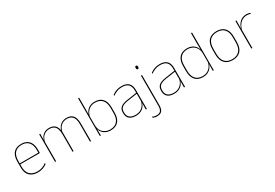

<svg xmlns="http://www.w3.org/2000/svg" viewBox="50 -1708 4193 2930"><g transform="rotate(-30 2146.0 -243.0)"><path d="M251.5 9.5Q160 9.5 109.5 -40.2Q59 -90 59 -180.5V-292.5Q59 -392.5 105.8 -444.8Q152.5 -497 241.5 -497Q300 -497 340.8 -473.5Q381.5 -450 402.5 -405.2Q423.5 -360.5 423.5 -296.5V-279.5Q423.5 -268.5 423.2 -257.5Q423 -246.5 422 -233H405Q405 -250.5 405 -266.5Q405 -282.5 405 -296Q405 -355.5 386.2 -396.5Q367.5 -437.5 331 -459Q294.5 -480.5 241.5 -480.5Q161.5 -480.5 119.5 -432.5Q77.5 -384.5 77.5 -292.5V-243.5V-239.5V-181Q77.5 -140 89.2 -108Q101 -76 123.5 -53.8Q146 -31.5 178.5 -19.8Q211 -8 252 -8Q299.5 -8 339.5 -22.8Q379.5 -37.5 414.5 -65L412 -43Q382.5 -19 341.5 -4.8Q300.5 9.5 251.5 9.5ZM67.5 -233V-249.5H415.5V-233Z M1172 0V-310Q1172 -363 1159 -400.5Q1146 -438 1116.8 -458.2Q1087.5 -478.5 1038.5 -478.5Q994 -478.5 960.2 -459.2Q926.5 -440 905.8 -406.8Q885 -373.5 879 -331.5L868.5 -351.5H873.5Q878 -389 899 -421.8Q920 -454.5 955.5 -474.8Q991 -495 1039.5 -495Q1095 -495 1128 -472.8Q1161 -450.5 1175.8 -409.2Q1190.5 -368 1190.5 -311V0ZM556 0V-485.5H574.5L572.5 -357.5H574.5V0ZM864 0V-309.5Q864 -362.5 851 -400.2Q838 -438 809 -458.2Q780 -478.5 731.5 -478.5Q685.5 -478.5 651.8 -458.8Q618 -439 597.8 -404.2Q577.5 -369.5 571 -325L560.5 -344H567.5Q572 -385 592 -419.2Q612 -453.5 647.5 -474.2Q683 -495 732.5 -495Q799 -495 834.8 -460.8Q870.5 -426.5 880 -358Q881.5 -346.5 882 -336Q882.5 -325.5 882.5 -314V0Z M1534 9.5Q1484 9.5 1444.2 -11Q1404.5 -31.5 1381 -68.5Q1357.5 -105.5 1357 -155.5H1351L1362 -172Q1365 -117.5 1389.2 -80.8Q1413.5 -44 1451.8 -25.5Q1490 -7 1535 -7Q1615 -7 1658 -55.5Q1701 -104 1701 -196V-288.5Q1701 -381 1658.2 -429.8Q1615.5 -478.5 1533.5 -478.5Q1487.5 -478.5 1451 -459Q1414.5 -439.5 1391 -404.5Q1367.5 -369.5 1360 -323L1351 -341.5H1356.5Q1361.5 -384 1384.2 -418.8Q1407 -453.5 1445.5 -474.2Q1484 -495 1535.5 -495Q1625 -495 1672.2 -441.8Q1719.5 -388.5 1719.5 -288.5V-196Q1719.5 -96 1671.8 -43.2Q1624 9.5 1534 9.5ZM1345 0V-664.5H1363.5V-494.5L1361.5 -356L1362 -346.5V-138L1361 -130.5L1363.5 0Z M2154.5 0 2156.5 -128 2155 -131.5V-292V-334.5Q2155 -404.5 2119.8 -441.2Q2084.5 -478 2011 -478Q1956.5 -478 1913.5 -460.2Q1870.5 -442.5 1841 -420L1843.5 -441Q1859 -453 1882.8 -465.5Q1906.5 -478 1938.8 -486.5Q1971 -495 2011 -495Q2052.5 -495 2083 -484.2Q2113.5 -473.5 2133.8 -453Q2154 -432.5 2163.8 -402.8Q2173.5 -373 2173.5 -335V0ZM1977.5 9.5Q1905 9.5 1865.8 -24.2Q1826.5 -58 1826.5 -123V-134.5Q1826.5 -192.5 1862.5 -224.2Q1898.5 -256 1983 -268.5L2164 -295.5L2164.5 -278.5L1986.5 -252.5Q1911.5 -241.5 1878.2 -214.5Q1845 -187.5 1845 -135.5V-124Q1845 -66.5 1879.8 -36.8Q1914.5 -7 1980 -7Q2032 -7 2069.2 -27.2Q2106.5 -47.5 2129 -82.2Q2151.5 -117 2158 -160.5L2167.5 -142H2161.5Q2157.5 -102.5 2135.5 -67.8Q2113.5 -33 2074 -11.8Q2034.5 9.5 1977.5 9.5Z M2349 0V-485.5H2367.5V0ZM2358.5 -594.5Q2348 -594.5 2342.5 -601.2Q2337 -608 2337 -622V-626.5Q2337 -640 2342.5 -646.8Q2348 -653.5 2358.5 -653.5Q2369 -653.5 2374.2 -646.8Q2379.5 -640 2379.5 -626.5V-622Q2379.5 -608 2374.2 -601.2Q2369 -594.5 2358.5 -594.5ZM2253.5 177Q2233 177 2214.2 172.5Q2195.5 168 2182.5 161.5L2179.5 141.5Q2197 150.5 2216 155Q2235 159.5 2255.5 159.5Q2307.5 159.5 2328.2 130.8Q2349 102 2349 45.5V-158H2367.5V46Q2367.5 88.5 2356.2 117.8Q2345 147 2320 162Q2295 177 2253.5 177Z M2827.5 0 2829.5 -128 2828 -131.5V-292V-334.5Q2828 -404.5 2792.8 -441.2Q2757.5 -478 2684 -478Q2629.5 -478 2586.5 -460.2Q2543.5 -442.5 2514 -420L2516.5 -441Q2532 -453 2555.8 -465.5Q2579.5 -478 2611.8 -486.5Q2644 -495 2684 -495Q2725.5 -495 2756 -484.2Q2786.5 -473.5 2806.8 -453Q2827 -432.5 2836.8 -402.8Q2846.5 -373 2846.5 -335V0ZM2650.5 9.5Q2578 9.5 2538.8 -24.2Q2499.5 -58 2499.5 -123V-134.5Q2499.5 -192.5 2535.5 -224.2Q2571.5 -256 2656 -268.5L2837 -295.5L2837.5 -278.5L2659.5 -252.5Q2584.5 -241.5 2551.2 -214.5Q2518 -187.5 2518 -135.5V-124Q2518 -66.5 2552.8 -36.8Q2587.5 -7 2653 -7Q2705 -7 2742.2 -27.2Q2779.5 -47.5 2802 -82.2Q2824.5 -117 2831 -160.5L2840.5 -142H2834.5Q2830.5 -102.5 2808.5 -67.8Q2786.5 -33 2747 -11.8Q2707.5 9.5 2650.5 9.5Z M3162.5 9.5Q3073.5 9.5 3026 -43.8Q2978.5 -97 2978.5 -197V-289.5Q2978.5 -389.5 3026.2 -442.2Q3074 -495 3164 -495Q3214 -495 3254 -474.5Q3294 -454 3317.2 -417Q3340.5 -380 3341 -330H3347L3336 -313.5Q3333 -368.5 3308.8 -405Q3284.5 -441.5 3246.5 -460Q3208.5 -478.5 3163 -478.5Q3083 -478.5 3040 -430.2Q2997 -382 2997 -289.5V-197Q2997 -104.5 3040 -55.8Q3083 -7 3164.5 -7Q3211 -7 3247.5 -26.5Q3284 -46 3307.5 -81Q3331 -116 3338 -162.5L3347 -144H3341.5Q3337 -101.5 3314 -66.8Q3291 -32 3252.5 -11.2Q3214 9.5 3162.5 9.5ZM3334.5 0 3337 -130.5 3336 -138V-346.5L3336.5 -356L3334.5 -494.5V-664.5H3353V0Z M3683.5 11.5Q3590 11.5 3541.5 -42.5Q3493 -96.5 3493 -197.5V-289Q3493 -390 3541.8 -443.5Q3590.5 -497 3683.5 -497Q3776.5 -497 3825.2 -443.5Q3874 -390 3874 -289V-197.5Q3874 -96.5 3825.2 -42.5Q3776.5 11.5 3683.5 11.5ZM3683.5 -5Q3767 -5 3811.2 -54.5Q3855.5 -104 3855.5 -197.5V-289Q3855.5 -382 3811.5 -431.2Q3767.5 -480.5 3683.5 -480.5Q3599.5 -480.5 3555.5 -431.2Q3511.5 -382 3511.5 -289V-197.5Q3511.5 -104 3555.5 -54.5Q3599.5 -5 3683.5 -5Z M4029.5 -308.5 4020 -320.5 4025.5 -325Q4042 -402 4090 -447.2Q4138 -492.5 4208 -492.5Q4229 -492.5 4245.2 -489Q4261.5 -485.5 4272.5 -480.5L4274 -462.5Q4261 -468 4244 -471.5Q4227 -475 4206.5 -475Q4145 -475 4097.8 -433.2Q4050.5 -391.5 4029.5 -308.5ZM4014 0V-485.5H4032.5L4030 -335L4032.5 -332.5V0Z"/></g></svg>

Font: Anek Tamil Thin
Style: Regular
Weight: 250
Designer: Aadarsh Rajan (Tamil), Yesha Goshar (Latin)
Foundry: Ek Type
Version: Version 1.003